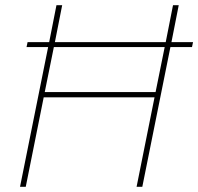

<svg xmlns="http://www.w3.org/2000/svg" viewBox="-20 -718 762 738"><path d="M505 0 574 -344H148L79 0H57L165 -537H82L86 -556H169L197 -698H219L191 -556H617L645 -698H667L639 -556H722L718 -537H635L527 0ZM152 -364H578L613 -537H187Z"/></svg>

Font: IBM Plex Sans Thin
Style: Italic
Weight: 250
Italic angle: -11.31°
Designer: Mike Abbink, Paul van der Laan, Pieter van Rosmalen
Foundry: Bold Monday
Version: Version 3.201